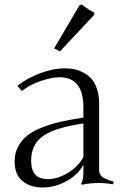

<svg xmlns="http://www.w3.org/2000/svg" viewBox="-20 -812 570 852"><path d="M419.9 -55.2Q419.9 -46.9 423.6 -39.8Q427.2 -32.7 432.4 -28.1Q437.5 -23.4 447.3 -19Q457 -14.6 464.4 -12.2Q471.7 -9.8 484.9 -5.9L481 5.9Q449.7 0 418.9 0Q380.4 0 342.8 7.8L339.8 2.9Q350.1 -11.2 350.1 -48.8V-81.1Q325.7 -35.6 274.2 -7.8Q222.7 20 169.9 20Q113.8 20 79.3 -9Q44.9 -38.1 44.9 -95.2Q44.9 -132.3 60.3 -161.4Q75.7 -190.4 101.3 -210.7Q127 -231 167.2 -246.6Q207.5 -262.2 250.2 -272Q293 -281.7 350.1 -290V-335Q350.1 -469.2 244.1 -469.2Q210 -469.2 160.4 -452.4Q110.8 -435.5 77.1 -408.2L57.1 -431.2Q99.6 -464.8 158 -486.8Q216.3 -508.8 267.1 -508.8Q289.6 -508.8 309.8 -504.6Q330.1 -500.5 350.8 -489.5Q371.6 -478.5 386.5 -461.7Q401.4 -444.8 410.6 -416.7Q419.9 -388.7 419.9 -353ZM192.9 -17.1Q235.4 -17.1 281.7 -45.2Q328.1 -73.2 350.1 -115.2V-264.2Q225.1 -246.1 171.6 -208.7Q118.2 -171.4 118.2 -100.1Q118.2 -56.6 136.7 -36.9Q155.3 -17.1 192.9 -17.1ZM333 -789.1 342.8 -792Q376 -766.1 398.9 -755.9L397 -745.1L246.1 -584L220.2 -597.2Z"/></svg>

Font: Junge
Style: Regular
Weight: 400
Designer: Alexei Vanyashin
Foundry: Cyreal (www.cyreal.org)
Version: Version 1.002